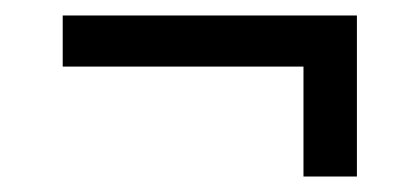

<svg xmlns="http://www.w3.org/2000/svg" viewBox="-20 -353 542 248"><path d="M61 -267V-333H441V-267ZM372 -125V-310H441V-125Z"/></svg>

Font: Bricolage Grotesque Light
Style: Regular
Weight: 300
Designer: Mathieu Triay
Foundry: Atelier Triay
Version: Version 1.000;gftools[0.9.30]